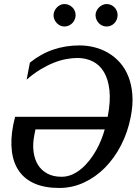

<svg xmlns="http://www.w3.org/2000/svg" viewBox="-20 -911 689 947"><path d="M154.8 -272.9 148.9 -242.2Q140.6 -199.7 145.5 -162.6Q150.4 -125.5 167.2 -98.1Q184.1 -70.8 213.4 -54.9Q242.7 -39.1 283.7 -39.1Q310.5 -39.1 335.2 -49.8Q359.9 -60.5 381.3 -78.6Q402.8 -96.7 421.4 -120.4Q439.9 -144 454.6 -170.2Q469.2 -196.3 479.7 -222.9Q490.2 -249.5 496.6 -272.9ZM625 -335Q610.4 -259.3 577.1 -194.8Q543.9 -130.4 497.3 -83.5Q450.7 -36.6 393.3 -10.3Q335.9 16.1 272.9 16.1Q201.7 16.1 152.1 -5.1Q102.5 -26.4 74.2 -66.7Q45.9 -106.9 38.6 -164.8Q31.2 -222.7 45.4 -295.9Q46.4 -299.8 47.9 -306.4Q49.3 -313 50.8 -319.3Q52.7 -326.7 54.7 -335H511.2Q525.9 -411.1 519.8 -466.1Q513.7 -521 492.4 -556.2Q471.2 -591.3 437.3 -608.2Q403.3 -625 362.3 -625Q335.4 -625 305.7 -619.4Q275.9 -613.8 244.1 -601.1Q212.4 -588.4 179 -568.1Q145.5 -547.9 111.3 -518.1L127.4 -602.1Q182.1 -646 243.2 -666.5Q304.2 -687 372.1 -687Q409.7 -687 446.3 -677.7Q482.9 -668.5 514.9 -649.4Q546.9 -630.4 572.3 -601.6Q597.7 -572.8 613.3 -533.4Q628.9 -494.1 632.8 -444.6Q636.7 -395 625 -335ZM353 -836.4Q353 -825.2 348.6 -814.9Q344.2 -804.7 336.7 -796.9Q329.1 -789.1 319.1 -784.7Q309.1 -780.3 297.9 -780.3Q287.1 -780.3 277.3 -784.7Q267.6 -789.1 260.3 -796.9Q252.9 -804.7 248.5 -814.5Q244.1 -824.2 244.1 -835.4Q244.1 -846.2 248.5 -856.2Q252.9 -866.2 260.3 -874Q267.6 -881.8 277.3 -886.5Q287.1 -891.1 297.9 -891.1Q309.1 -891.1 319.1 -886.7Q329.1 -882.3 336.7 -875Q344.2 -867.7 348.6 -857.7Q353 -847.7 353 -836.4ZM560.1 -836.4Q560.1 -825.2 555.9 -814.9Q551.8 -804.7 544.4 -796.9Q537.1 -789.1 527.1 -784.7Q517.1 -780.3 505.9 -780.3Q494.6 -780.3 484.6 -784.7Q474.6 -789.1 467.3 -796.9Q460 -804.7 455.6 -814.9Q451.2 -825.2 451.2 -836.4Q451.2 -846.7 455.8 -856.7Q460.4 -866.7 468 -874.3Q475.6 -881.8 485.6 -886.5Q495.6 -891.1 505.9 -891.1Q517.1 -891.1 527.1 -886.7Q537.1 -882.3 544.4 -875Q551.8 -867.7 555.9 -857.7Q560.1 -847.7 560.1 -836.4Z"/></svg>

Font: Charis SIL CyrE
Style: Italic
Weight: 400
Italic angle: -11°
Foundry: SIL International
Version: Version 5.000